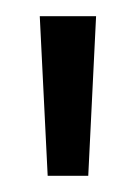

<svg xmlns="http://www.w3.org/2000/svg" viewBox="-20 -691 168 238"><path d="M39.1 -473.1 29.3 -670.9H99.1L89.4 -473.1Z"/></svg>

Font: Crushed
Style: Regular
Weight: 400
Width: 3
Designer: Astigmatic (AOETI)
Foundry: Astigmatic (AOETI)
Version: Version 001.001